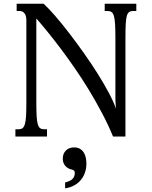

<svg xmlns="http://www.w3.org/2000/svg" viewBox="-20 -736 818 1035"><path d="M589.4 0Q563 -64 529.5 -127.2Q496.1 -190.4 459.5 -250.7Q422.9 -311 384 -367.2Q345.2 -423.3 308.1 -472.7Q271 -522 237.1 -563.7Q203.1 -605.5 175.8 -636.7V-184.6Q175.8 -138.7 177.5 -110.1Q179.2 -81.5 183.8 -65.9Q188.5 -50.3 196.8 -44.7Q205.1 -39.1 218.3 -39.1H233.4V0H63V-39.1H80.1Q92.8 -39.1 100.8 -44.7Q108.9 -50.3 113.8 -65.9Q118.7 -81.5 120.4 -110.1Q122.1 -138.7 122.1 -185.1V-626Q122.1 -652.3 111.8 -664.6Q101.6 -676.8 84.5 -676.8H69.8V-715.8H215.3Q241.2 -691.9 276.9 -650.9Q312.5 -609.9 351.6 -559.1Q390.6 -508.3 430.7 -451.9Q470.7 -395.5 505.4 -340.6Q540 -285.6 566.4 -236.1Q592.8 -186.5 605 -149.9Q604.5 -156.7 604 -165Q603.5 -173.3 603 -181.2Q602.5 -189 602.3 -195.6Q602.1 -202.1 602.1 -205.6V-531.2Q602.1 -577.1 600.3 -605.7Q598.6 -634.3 594 -649.9Q589.4 -665.5 581.1 -671.1Q572.8 -676.8 559.6 -676.8H544.4V-715.8H714.8V-676.8H697.8Q684.6 -676.8 676.3 -671.1Q668 -665.5 663.6 -649.9Q659.2 -634.3 657.7 -605.5Q656.2 -576.7 656.2 -530.8V0ZM445.8 145.5Q445.8 169.9 438.7 192.1Q431.6 214.4 417.2 232.4Q402.8 250.5 381.3 262.7Q359.9 274.9 331.1 279.3V247.6Q360.4 240.2 371.8 227.5Q383.3 214.8 383.3 196.3Q383.3 187.5 378.9 183.6Q374.5 179.7 366.2 177.7Q345.7 173.8 332 158.2Q318.4 142.6 318.4 119.1Q318.4 92.3 335.2 75.4Q352.1 58.6 378.9 58.6Q398.4 58.6 411.4 66.4Q424.3 74.2 431.9 86.7Q439.5 99.1 442.6 114.7Q445.8 130.4 445.8 145.5Z"/></svg>

Font: Arian AMU Serif
Style: Regular
Weight: 400
Designer: Ruben Hakobyan (Tarumian)
Foundry: Ruben Hakobyan (Tarumian)
Version: Version 1.002